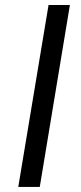

<svg xmlns="http://www.w3.org/2000/svg" viewBox="-20 -739 321 759"><path d="M256.3 -719.2 137.2 0H52.2L171.9 -719.2Z"/></svg>

Font: Inter 18pt SemiBold
Style: Italic
Weight: 600
Italic angle: -9.3988°
Designer: Rasmus Andersson
Foundry: rsms
Version: Version 4.001;git-66647c0bb